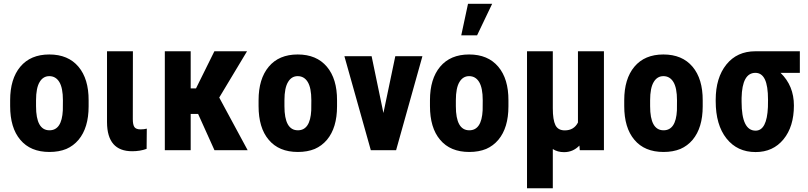

<svg xmlns="http://www.w3.org/2000/svg" viewBox="-20 -802 4311 1025"><path d="M172.4 -266.6V-234.9Q172.4 -106.4 244.1 -106.4Q310.1 -106.4 315.4 -212.9L315.9 -266.6Q315.9 -333 296.4 -364.7Q277.3 -395.5 243.2 -395.5Q210.4 -395.5 191.9 -364.7Q172.4 -333 172.4 -266.6ZM34.2 -235.4V-267.1Q34.2 -380.9 88.4 -445.8Q143.1 -511.2 243.2 -511.2Q343.8 -511.2 398.9 -445.8Q453.6 -380.9 453.1 -266.1V-234.4Q453.1 -120.1 399.4 -55.7Q372.1 -23.4 334 -6.8Q294.9 9.3 244.1 9.3Q142.6 9.3 88.4 -55.7Q61 -87.9 47.6 -133.1Q34.2 -178.2 34.2 -235.4Z M689.5 -528.3 689 -166Q689 -136.2 697.5 -123.8Q706.1 -111.3 730.5 -111.3Q749.5 -111.3 763.7 -115.2L762.7 -7.3Q728 5.4 685.5 5.4Q552.2 5.4 551.3 -148.9V-528.3Z M1037.6 -193.8H998V0H859.9V-528.3H998V-330.1H1026.4L1124.5 -528.3H1298.8L1150.4 -281.2L1302.2 0H1125Z M1498.5 -266.6V-234.9Q1498.5 -106.4 1570.3 -106.4Q1636.2 -106.4 1641.6 -212.9L1642.1 -266.6Q1642.1 -333 1622.6 -364.7Q1603.5 -395.5 1569.3 -395.5Q1536.6 -395.5 1518.1 -364.7Q1498.5 -333 1498.5 -266.6ZM1360.4 -235.4V-267.1Q1360.4 -380.9 1414.6 -445.8Q1469.2 -511.2 1569.3 -511.2Q1669.9 -511.2 1725.1 -445.8Q1779.8 -380.9 1779.3 -266.1V-234.4Q1779.3 -120.1 1725.6 -55.7Q1698.2 -23.4 1660.2 -6.8Q1621.1 9.3 1570.3 9.3Q1468.8 9.3 1414.6 -55.7Q1387.2 -87.9 1373.8 -133.1Q1360.4 -178.2 1360.4 -235.4Z M1964.4 -499.5 2026.9 -198.7 2089.8 -499.5 2090.3 -502H2092.8H2231H2234.9L2233.9 -497.6L2095.2 -2.4L2094.7 0H2091.8H1962.4H1959.5L1959 -2.4L1819.8 -497.6L1818.8 -502H1822.8H1961.4H1963.9Z M2413.6 -266.6V-234.9Q2413.6 -106.4 2485.4 -106.4Q2551.3 -106.4 2556.6 -212.9L2557.1 -266.6Q2557.1 -333 2537.6 -364.7Q2518.6 -395.5 2484.4 -395.5Q2451.7 -395.5 2433.1 -364.7Q2413.6 -333 2413.6 -266.6ZM2275.4 -235.4V-267.1Q2275.4 -380.9 2329.6 -445.8Q2384.3 -511.2 2484.4 -511.2Q2585 -511.2 2640.1 -445.8Q2694.8 -380.9 2694.3 -266.1V-234.4Q2694.3 -120.1 2640.6 -55.7Q2613.3 -23.4 2575.2 -6.8Q2536.1 9.3 2485.4 9.3Q2383.8 9.3 2329.6 -55.7Q2302.2 -87.9 2288.8 -133.1Q2275.4 -178.2 2275.4 -235.4ZM2478.5 -781.7H2607.4L2526.9 -613.3H2442.4Z M2931.2 -528.3V-224.1Q2931.2 -162.1 2945.1 -134Q2959 -106 2995.1 -106Q3043.9 -106 3065.4 -147.9V-528.3H3204.1V0H3075.2L3073.2 -24.9Q3039.1 10.3 2991.2 10.3Q2956.5 10.3 2931.2 -6.3V203.1H2793.5V-528.3Z M3450.7 -266.6V-234.9Q3450.7 -106.4 3522.5 -106.4Q3588.4 -106.4 3593.8 -212.9L3594.2 -266.6Q3594.2 -333 3574.7 -364.7Q3555.7 -395.5 3521.5 -395.5Q3488.8 -395.5 3470.2 -364.7Q3450.7 -333 3450.7 -266.6ZM3312.5 -235.4V-267.1Q3312.5 -380.9 3366.7 -445.8Q3421.4 -511.2 3521.5 -511.2Q3622.1 -511.2 3677.2 -445.8Q3731.9 -380.9 3731.4 -266.1V-234.4Q3731.4 -120.1 3677.7 -55.7Q3650.4 -23.4 3612.3 -6.8Q3573.2 9.3 3522.5 9.3Q3420.9 9.3 3366.7 -55.7Q3339.4 -87.9 3325.9 -133.1Q3312.5 -178.2 3312.5 -235.4Z M3939 -258.8Q3939 -104.5 4013.7 -104.5Q4074.2 -104.5 4079.6 -230.5L4080.1 -269Q4080.1 -343.8 4063.2 -378.4Q4046.4 -413.1 4012.7 -413.1Q3941.9 -413.1 3939 -279.3ZM4250 -413.1H4147Q4218.3 -344.2 4218.3 -238.8Q4218.3 -126 4162.6 -58.1Q4106.9 9.8 4013.7 9.8Q3916 9.8 3858.4 -62.7Q3800.8 -135.3 3800.8 -261.7V-269Q3800.8 -386.7 3857.7 -457.5Q3914.6 -528.3 4012.7 -528.3L4013.2 -527.8V-528.3H4250Z"/></svg>

Font: MAUL Condensed Bold
Style: Condensed Bold
Weight: 700
Designer: MAUL
Version: Version 1.0; 2020; ttfautohint (v1.8.3)